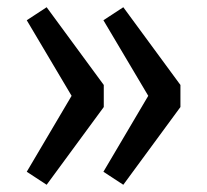

<svg xmlns="http://www.w3.org/2000/svg" viewBox="-20 -552 573 531"><path d="M267 -317V-256L109 -41L54 -77L178 -287L54 -496L109 -532ZM479 -317V-256L321 -41L266 -77L390 -287L266 -496L321 -532Z"/></svg>

Font: Fira Sans Condensed
Style: Regular
Weight: 400
Width: 3
Designer: bBox Type GmbH & Carrois Corporate GbR & Edenspiekermann AG
Foundry: bBox Type GmbH & Carrois Corporate GbR & Edenspiekermann AG
Version: Version 4.301